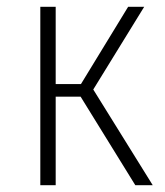

<svg xmlns="http://www.w3.org/2000/svg" viewBox="-20 -542 483 562"><path d="M402 -522 253 -280 427 0H376L216 -259H143V0H98V-522H143V-296H217L355 -522Z"/></svg>

Font: Fira Sans Condensed ExtraLight
Style: Regular
Weight: 275
Width: 3
Designer: Carrois Corporate & Edenspiekermann AG
Foundry: Carrois Corporate GbR & Edenspiekermann AG
Version: Version 4.203